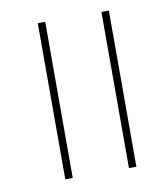

<svg xmlns="http://www.w3.org/2000/svg" viewBox="-64 -556 515 609"><g transform="rotate(-10 193.5 -251.5)"><path d="M98 0V-503H122V0ZM303 0V-503H327V0Z"/></g></svg>

Font: Noto Serif Gujarati Thin
Style: Regular
Weight: 250
Version: Version 2.102